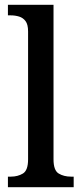

<svg xmlns="http://www.w3.org/2000/svg" viewBox="-20 -780 340 800"><path d="M13 0V-44H25Q54 -44 75.5 -57Q97 -70 97 -116V-649Q97 -678 86.5 -692Q76 -706 59.5 -711Q43 -716 25 -716H13V-760H203V-116Q203 -70 224.5 -57Q246 -44 276 -44H287V0Z"/></svg>

Font: Noto Serif Thai SemiCondensed Medium
Style: Regular
Weight: 500
Width: 4
Designer: Monotype Design Team
Foundry: Monotype Imaging Inc.
Version: Version 2.002; ttfautohint (v1.8.4.7-5d5b)